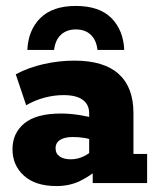

<svg xmlns="http://www.w3.org/2000/svg" viewBox="-20 -616 529 646"><path d="M170 10Q99 10 60.5 -25Q22 -60 22 -114Q22 -168 62 -201Q102 -234 185 -234Q215 -234 246.5 -229Q278 -224 298 -218L280 -205V-235Q280 -264 258.5 -280Q237 -296 194 -296Q162 -296 130 -287.5Q98 -279 68 -262L33 -366Q76 -389 127.5 -400.5Q179 -412 230 -412Q330 -412 379.5 -367Q429 -322 429 -236V-98H475V0H292V-67L315 -51Q284 -24 249 -7Q214 10 170 10ZM218 -80Q240 -80 260.5 -89.5Q281 -99 293 -113L280 -78V-170L297 -142Q282 -149 263.5 -152Q245 -155 225 -155Q198 -155 182.5 -145.5Q167 -136 167 -117Q167 -99 181 -89.5Q195 -80 218 -80ZM72 -448Q75 -515 116 -555.5Q157 -596 235 -596Q314 -596 354.5 -555.5Q395 -515 398 -448H308Q304 -482 285 -499.5Q266 -517 235 -517Q205 -517 185.5 -499.5Q166 -482 162 -448Z"/></svg>

Font: Rokkitt ExtraBold
Style: Regular
Weight: 800
Version: Version 3.103